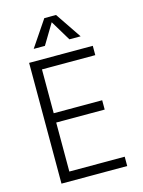

<svg xmlns="http://www.w3.org/2000/svg" viewBox="-135 -997 799 1075"><g transform="rotate(-15 265.0 -460.0)"><path d="M84 -700H453V-646H144V-392H425V-338H144V-54H465V0H84ZM231 -920H299L401 -769H336L265 -887L194 -769H129Z"/></g></svg>

Font: Moderustic Light
Style: Regular
Weight: 300
Designer: Tural Alisoy
Foundry: TAFT Foundry
Version: Version 2.120